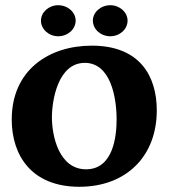

<svg xmlns="http://www.w3.org/2000/svg" viewBox="-20 -686 646 736"><path d="M284 30C463 30 581 -86 581 -263C581 -393 517 -511 332 -511C167 -511 25 -417 25 -228C25 -88 103 30 284 30ZM305 -445C404 -445 427 -313 427 -228C427 -166 415 -37 310 -37C206 -37 179 -165 179 -236C179 -301 202 -445 305 -445ZM469 -607C469 -639 439 -666 403 -666C366 -666 336 -639 336 -607C336 -574 366 -547 403 -547C439 -547 469 -574 469 -607ZM270 -607C270 -639 240 -666 203 -666C167 -666 137 -639 137 -607C137 -574 167 -547 203 -547C240 -547 270 -574 270 -607Z"/></svg>

Font: Peralta
Style: Regular
Weight: 400
Designer: Astigmatic (AOETI)
Foundry: Astigmatic (AOETI)
Version: Version 1.000